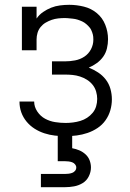

<svg xmlns="http://www.w3.org/2000/svg" viewBox="-20 -558 540 798"><path d="M253 8Q230 8 208 5.5Q186 3 164.5 -4Q143 -11 124 -23Q105 -35 90.5 -52.5Q76 -70 68.5 -91Q61 -112 61 -135Q61 -135 61 -135.5Q61 -136 61 -136H122Q122 -136 122 -136Q122 -136 122 -136Q122 -114 135 -94.5Q148 -75 167.5 -64.5Q187 -54 209 -50.5Q231 -47 253 -47Q268 -47 283.5 -49Q299 -51 314 -55.5Q329 -60 342 -68.5Q355 -77 365 -89Q375 -101 379.5 -116Q384 -131 384 -147Q384 -162 379.5 -177.5Q375 -193 365 -205.5Q355 -218 341.5 -226.5Q328 -235 312.5 -240Q297 -245 281.5 -246.5Q266 -248 250 -248H196V-303H250Q271 -303 292 -307Q313 -311 330.5 -322.5Q348 -334 358 -353Q368 -372 368 -393Q368 -401 367.5 -405Q367 -409 366 -414Q365 -419 363 -424Q361 -429 359 -433.5Q357 -438 353.5 -442.5Q350 -447 346.5 -450.5Q343 -454 339 -457.5Q335 -461 330.5 -464Q326 -467 321.5 -469Q317 -471 312 -473Q307 -475 302 -476.5Q297 -478 292 -479Q287 -480 281.5 -480.5Q276 -481 271 -481.5Q266 -482 260.5 -482.5Q255 -483 250 -483Q250 -483 250 -483Q250 -483 250 -483Q236 -483 222 -481.5Q208 -480 195 -475.5Q182 -471 170 -464Q158 -457 149 -446Q140 -435 136 -421.5Q132 -408 132 -394V-349H71V-530H132V-481Q143 -497 159 -508Q175 -519 192.5 -526Q210 -533 229.5 -535.5Q249 -538 268 -538Q298 -538 328.5 -530.5Q359 -523 382.5 -503.5Q406 -484 417.5 -455Q429 -426 429 -395Q429 -376 424.5 -357Q420 -338 409 -322.5Q398 -307 382 -295.5Q366 -284 349 -277Q369 -269 387.5 -257Q406 -245 419.5 -227.5Q433 -210 439 -188.5Q445 -167 445 -145Q445 -122 438.5 -99.5Q432 -77 418.5 -58Q405 -39 385.5 -26Q366 -13 344 -5.5Q322 2 299 5Q276 8 253 8ZM150 220V165H250Q258 165 265.5 164Q273 163 280 160.5Q287 158 292 152Q297 146 297 138Q297 131 292 125Q287 119 280 116.5Q273 114 265.5 113Q258 112 250 112H220V0H280V58Q296 61 310 67Q324 73 335.5 83.5Q347 94 352.5 108.5Q358 123 358 138Q358 157 349 175Q340 193 323.5 203Q307 213 288 216.5Q269 220 250 220Z"/></svg>

Font: Iosevka Slab Light
Style: Regular
Weight: 300
Monospace: yes
Designer: Belleve Invis
Foundry: Belleve Invis
Version: Version 11.1.0; ttfautohint (v1.8.3)